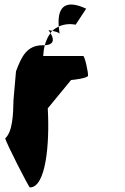

<svg xmlns="http://www.w3.org/2000/svg" viewBox="-20 -714 547 840"><path d="M3 -109C2 -98 110 114 111 106C180 106 198 -81 189 -240L291 -364C298 -364 365 -372 365 -383C367 -394 351 -469 344 -469H169C170 -487 172 -502 176 -516H167C97 -516 74 -466 50 -402L39 -276C38 -213 35 -138 3 -109ZM176 -516C225 -519 212 -551 201 -569C190 -555 182 -538 176 -516ZM192 -582C192 -582 196 -576 201 -569C203 -573 205 -576 209 -579C201 -581 195 -582 192 -582ZM209 -579C222 -576 239 -572 241 -566C239 -578 238 -588 237 -598C227 -593 217 -587 209 -579ZM241 -564V-566ZM237 -598C259 -608 284 -611 311 -606L357 -676C280 -712 229 -699 237 -598Z"/></svg>

Font: Ampere
Style: SCRevIta
Weight: 400
Version: Version 1